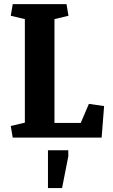

<svg xmlns="http://www.w3.org/2000/svg" viewBox="-20 -681 561 950"><path d="M103 -586.4 33.2 -603 43 -660.6H309.1L318.8 -603L249.5 -586.4V-72.8H379.4L419.9 -167L495.1 -156.2L482.9 0H43L33.2 -57.6L103 -74.2ZM217.3 62.5H317.9V92.8L287.1 249.5H217.3Z"/></svg>

Font: Noticia Text
Style: Bold
Weight: 700
Designer: JM Sole
Foundry: JM Sole
Version: Version 1.003